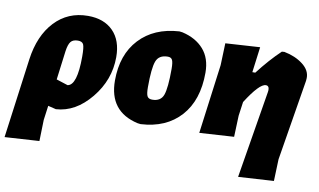

<svg xmlns="http://www.w3.org/2000/svg" viewBox="-99 -630 1611 971"><g transform="rotate(10 706.5 -144.0)"><path d="M-28 196 27 -213Q44 -337 111.5 -409Q179 -481 282 -481Q364 -481 411 -433.5Q458 -386 458 -300Q458 -183 380.5 -88.5Q303 6 203 12L162 2L152 76L149 185ZM200 -285 181 -137 240 -118Q288 -125 288 -273Q288 -321 281.5 -335Q275 -349 253 -349Q228 -349 216.5 -335Q205 -321 200 -285Z M750 -484 766 -482Q836 -466 876 -420.5Q916 -375 916 -301Q916 -159 842 -77Q768 5 638 12L622 10Q472 -24 472 -183Q472 -316 546.5 -396Q621 -476 750 -484ZM715 -348Q669 -348 655.5 -312Q642 -276 642 -179Q642 -145 648.5 -132.5Q655 -120 674 -120Q718 -120 731 -156Q744 -192 744 -290Q744 -323 738 -335.5Q732 -348 715 -348Z M1166 -476 1149 -345H1164Q1221 -419 1278 -473L1291 -474Q1348 -463 1387 -433Q1426 -403 1425 -363L1424 -349L1356 66L1352 178L1170 189L1244 -260L1245 -270Q1245 -292 1228 -292Q1195 -292 1129 -188L1119 -116L1115 -7L938 4L985 -352L989 -465Z"/></g></svg>

Font: Alegreya Sans SC Black
Style: Italic
Weight: 900
Italic angle: -7°
Designer: Juan Pablo del Peral
Foundry: Huerta Tipografica
Version: Version 2.007